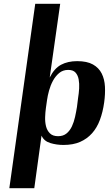

<svg xmlns="http://www.w3.org/2000/svg" viewBox="-20 -751 572 1008"><path d="M165 -731H296L241 -344Q265 -392 300.5 -411Q336 -430 385 -430Q437 -430 468 -412.5Q499 -395 514 -365Q529 -335 531 -296Q533 -257 527 -214Q520 -163 504.5 -121.5Q489 -80 463 -51Q437 -22 400.5 -6Q364 10 313 10Q277 10 244 0Q211 -10 198 -39L160 237H29ZM221 -184Q218 -163 217 -137Q216 -111 221.5 -88.5Q227 -66 242 -51Q257 -36 285 -36Q312 -36 329.5 -50.5Q347 -65 357.5 -87.5Q368 -110 374 -137Q380 -164 384 -189L390 -237Q394 -261 395.5 -286.5Q397 -312 393 -334Q389 -356 376.5 -370Q364 -384 338 -384Q310 -384 290.5 -367.5Q271 -351 258 -327Q245 -303 237.5 -275.5Q230 -248 227 -226Z"/></svg>

Font: Gamine
Style: Bold Italic
Weight: 700
Designer: Tapiwanashe Sebastian Garikayi
Version: Version 1.000